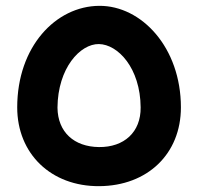

<svg xmlns="http://www.w3.org/2000/svg" viewBox="-20 -629 679 658"><path d="M320 9C486 8 600 -102 600 -261C600 -466 465 -610 320 -609C171 -608 39 -469 39 -261C39 -102 155 10 320 9ZM319 -125C234 -126 178 -176 177 -260C178 -396 255 -479 319 -478C384 -477 461 -396 462 -261C463 -176 405 -124 319 -125Z"/></svg>

Font: Hejaz SemiBold
Style: Regular
Weight: 600
Designer: Bandar Raffah (Arabic) and Santiago Orozco (Latin)
Foundry: Caramella and Typemade
Version: Version 1.010;hotconv 1.0.109;makeotfexe 2.5.65596